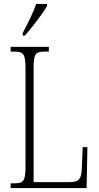

<svg xmlns="http://www.w3.org/2000/svg" viewBox="-20 -951 499 971"><path d="M95 -784V-771H106C146 -817 199 -886 218 -921V-931H163C148 -886 124 -841 95 -784ZM34 0H418L422 -207H398L394 -104C392 -49 383 -30 332 -30H150V-606C150 -679 159 -690 207 -690H227V-714H34V-690H52C98 -690 109 -679 109 -605V-108C109 -35 98 -24 53 -24H34Z"/></svg>

Font: Noto Serif Devanagari ExtraCondensed ExtraLight
Style: Regular
Weight: 200
Width: 2
Designer: Universal Thirst, Indian Type Foundry and the Monotype Design Team
Foundry: Monotype Imaging Inc.
Version: Version 2.004